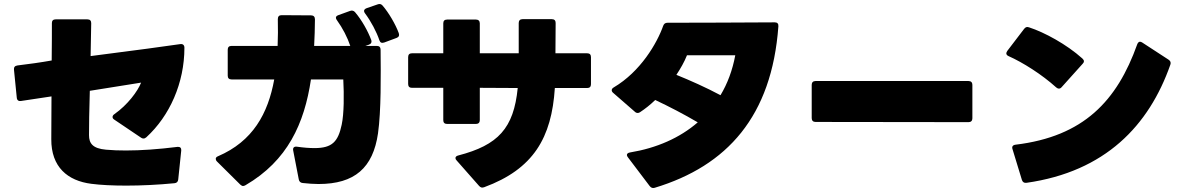

<svg xmlns="http://www.w3.org/2000/svg" viewBox="-20 -888 5960 962"><path d="M438 33C484 39 544 42 612 42C688 42 772 38 854 30C866 29 872 22 873 11L888 -133C888 -134 888 -136 888 -137C888 -147 883 -152 873 -152C872 -152 870 -152 869 -152C772 -140 687 -134 611 -134C576 -134 543 -135 511 -138C444 -144 426 -170 426 -211C426 -259 427 -332 430 -433L687 -474C670 -431 620 -363 553 -316C547 -312 544 -307 544 -302C544 -297 546 -293 552 -289L687 -198C691 -195 695 -194 699 -194C704 -194 708 -196 713 -200C830 -307 904 -472 904 -649C904 -662 896 -669 883 -667C825 -658 651 -635 434 -607C435 -656 436 -712 437 -772C437 -784 431 -791 418 -791H259C247 -791 240 -785 240 -773C240 -733 240 -664 239 -585C183 -575 125 -567 67 -560C54 -558 49 -551 50 -539L64 -399C65 -386 73 -380 85 -382L238 -405C238 -315 237 -235 237 -191C236 -51 319 18 438 33Z M1905 -675 1967 -698C1978 -702 1982 -710 1978 -722C1962 -766 1928 -824 1897 -860C1890 -868 1882 -870 1872 -866L1817 -847C1809 -844 1804 -839 1804 -833C1804 -829 1806 -825 1809 -821C1839 -781 1867 -728 1881 -686C1885 -674 1893 -671 1905 -675ZM1497 29C1525 32 1552 34 1576 34C1757 34 1849 -47 1874 -220C1890 -333 1888 -512 1887 -638C1887 -651 1881 -658 1868 -658H1811L1828 -664C1839 -668 1844 -676 1840 -688C1823 -733 1793 -787 1759 -827C1752 -835 1743 -837 1733 -833L1675 -812C1667 -809 1663 -805 1663 -799C1663 -795 1665 -791 1668 -787C1697 -747 1721 -700 1735 -658H1554C1556 -701 1558 -746 1558 -791C1558 -804 1551 -811 1539 -811L1391 -812C1378 -812 1372 -805 1372 -792C1373 -746 1373 -702 1371 -658H1140C1127 -658 1121 -651 1121 -639V-509C1121 -497 1127 -490 1140 -490H1354C1323 -319 1247 -180 1072 -105C1064 -102 1061 -97 1061 -92C1061 -88 1063 -83 1067 -79L1184 37C1189 41 1193 44 1198 44C1202 44 1206 42 1210 40C1421 -83 1505 -269 1538 -490H1700C1704 -413 1704 -319 1692 -263C1674 -178 1644 -146 1556 -146C1531 -146 1502 -148 1468 -153C1454 -155 1446 -148 1449 -134L1477 11C1479 22 1486 28 1497 29Z M2406 50C2653 -41 2744 -198 2760 -447H2922C2934 -447 2941 -453 2941 -466V-602C2941 -615 2934 -621 2922 -621H2763L2764 -773C2764 -785 2758 -792 2745 -792H2598C2586 -792 2579 -785 2579 -773V-621H2384V-771C2384 -783 2377 -790 2365 -790H2220C2207 -790 2201 -783 2201 -771V-621H2044C2032 -621 2025 -615 2025 -602V-467C2025 -454 2032 -448 2044 -448H2201V-286C2201 -274 2207 -267 2220 -267H2365C2377 -267 2384 -274 2384 -286V-448L2574 -447C2554 -245 2476 -161 2276 -109C2267 -107 2262 -102 2262 -96C2262 -92 2264 -88 2268 -84L2380 43C2388 52 2395 54 2406 50Z M3260 53C3624 -57 3847 -306 3880 -756C3881 -769 3875 -776 3862 -776C3689 -775 3470 -774 3325 -774C3313 -774 3307 -769 3303 -759C3272 -671 3189 -529 3055 -450C3048 -446 3045 -441 3045 -436C3045 -432 3047 -427 3052 -423L3161 -328C3165 -324 3170 -322 3175 -322C3179 -322 3183 -323 3187 -326C3213 -343 3238 -363 3263 -387C3333 -354 3408 -315 3476 -275C3386 -197 3270 -146 3136 -124C3126 -122 3121 -118 3121 -111C3121 -108 3123 -104 3126 -100L3235 44C3242 53 3250 56 3260 53ZM3369 -513C3390 -545 3409 -578 3422 -611H3664C3650 -536 3625 -469 3590 -411C3517 -450 3438 -485 3369 -513Z M4066 -277 4833 -276C4845 -276 4852 -283 4852 -295V-463C4852 -475 4845 -482 4833 -482H4066C4054 -482 4047 -475 4047 -463V-296C4047 -284 4054 -277 4066 -277Z M5272 -450C5277 -446 5281 -444 5285 -444C5290 -444 5295 -446 5299 -451L5405 -569C5409 -573 5411 -577 5411 -581C5411 -586 5408 -590 5403 -595C5324 -666 5213 -726 5136 -751C5125 -755 5118 -752 5111 -743L5027 -633C5024 -628 5022 -624 5022 -621C5022 -615 5026 -610 5033 -607C5105 -575 5200 -515 5272 -450ZM5123 28C5518 -28 5737 -259 5844 -564C5848 -575 5844 -583 5835 -589L5703 -675C5699 -677 5696 -679 5692 -679C5686 -679 5681 -674 5678 -666C5577 -383 5410 -204 5068 -163C5054 -161 5049 -153 5053 -141L5100 13C5103 24 5112 30 5123 28Z"/></svg>

Font: LINE Seed JP App_OTF ExtraBold
Style: Regular
Weight: 800
Designer: LINE & Fontrix & Fontworks
Version: Version 1.013